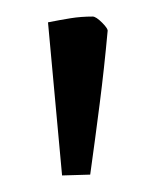

<svg xmlns="http://www.w3.org/2000/svg" viewBox="-20 -703 189 232"><path d="M92 -683Q96 -683 103.5 -675.5Q111 -668 110 -665Q106 -621 100.5 -578Q95 -535 89 -492L55 -491L38 -676Q53 -679 65.5 -681Q78 -683 92 -683Z"/></svg>

Font: Grenze Gotisch Light
Style: Regular
Weight: 300
Designer: Renata Polastri
Foundry: Omnibus-Type
Version: Version 1.001